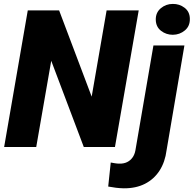

<svg xmlns="http://www.w3.org/2000/svg" viewBox="-20 -765 1008 999"><path d="M701.7 -710.9 578.1 0H416L246.6 -448.7L168.5 0H1.5L124.5 -710.9H287.6L457 -262.2L534.7 -710.9ZM778.3 -528.3H939.5L846.7 16.6Q838.9 78.1 810.1 122.8Q781.2 167.5 734.1 191.4Q687 215.3 624 214.8Q603.5 214.4 583.3 211.9Q563 209.5 543 205.6L556.2 80.6Q567.4 82.5 578.6 84.5Q589.8 86.4 601.1 86.4Q624 86.9 641.1 78.6Q658.2 70.3 669.4 54.7Q680.7 39.1 684.6 17.1ZM790.5 -661.6Q789.6 -699.2 816.4 -721.9Q843.3 -744.6 878.9 -744.6Q913.6 -745.1 940.4 -724.6Q967.3 -704.1 967.8 -667.5Q968.8 -629.4 942.1 -606.9Q915.5 -584.5 879.4 -584Q844.7 -584 818.1 -604.5Q791.5 -625 790.5 -661.6Z"/></svg>

Font: Roboto Black
Style: Italic
Weight: 900
Italic angle: -12°
Designer: Christian Robertson
Foundry: Google
Version: Version 3.0; 2020